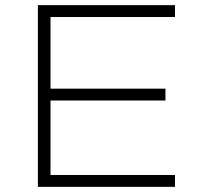

<svg xmlns="http://www.w3.org/2000/svg" viewBox="-20 -725 771 745"><path d="M127 0V-705H659V-659H176V-381H622V-335H176V-46H659V0Z"/></svg>

Font: Nunito Sans 10pt Expanded ExtraLight
Style: Regular
Weight: 250
Width: 7
Designer: Vernon Adams
Foundry: Vernon Adams
Version: Version 3.101;gftools[0.9.27]